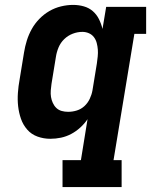

<svg xmlns="http://www.w3.org/2000/svg" viewBox="-20 -558 640 783"><path d="M235 205V95H310L337 -72Q325 -54 307.5 -38Q290 -22 270 -11.5Q250 -1 228.5 3.5Q207 8 185 8Q158 8 133 -1Q108 -10 91 -29.5Q74 -49 65.5 -73.5Q57 -98 54 -124.5Q51 -151 53 -179Q55 -207 60 -234L78 -344Q82 -369 89.5 -393Q97 -417 109.5 -439.5Q122 -462 140.5 -481Q159 -500 181.5 -513Q204 -526 229 -532Q254 -538 278 -538Q301 -538 322 -532Q343 -526 358.5 -512.5Q374 -499 383.5 -480Q393 -461 398 -440Q398 -440 398 -440Q398 -440 398 -440L413 -530H576V-420H528L443 95H476V205ZM258 -102Q276 -102 293.5 -107.5Q311 -113 324.5 -125.5Q338 -138 346 -155Q354 -172 357 -189L375 -299Q377 -313 378.5 -327.5Q380 -342 379 -355.5Q378 -369 374.5 -382.5Q371 -396 363 -406.5Q355 -417 342.5 -422.5Q330 -428 316 -428Q296 -428 276.5 -420.5Q257 -413 242 -398.5Q227 -384 219 -365Q211 -346 208 -326L190 -216Q188 -203 187 -189Q186 -175 188 -162.5Q190 -150 195.5 -138Q201 -126 210 -117.5Q219 -109 231.5 -105.5Q244 -102 258 -102Z"/></svg>

Font: Iosevka Curly Slab XBdExObl
Style: Regular
Weight: 800
Width: 7
Italic angle: -9°
Monospace: yes
Designer: Belleve Invis
Foundry: Belleve Invis
Version: Version 11.1.0; ttfautohint (v1.8.3)